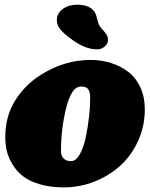

<svg xmlns="http://www.w3.org/2000/svg" viewBox="-20 -772 637 815"><path d="M292.5 -599.1Q247.1 -630.4 231.4 -653.3Q219.2 -672.4 221.7 -694.3Q224.6 -718.8 248.5 -735.4Q272.5 -752 307.6 -752Q363.8 -752 383.8 -717.8Q387.7 -711.4 393.8 -686.8Q399.9 -662.1 411.1 -650.9Q426.3 -635.3 432.9 -623.8Q439.5 -612.3 438 -597.7Q436 -583 422.4 -572.8Q408.7 -562.5 392.6 -562.5Q345.2 -562.5 292.5 -599.1ZM2.4 -189.5Q2.4 -278.3 44.2 -345.2Q85.9 -412.1 153.8 -454.6Q253.9 -517.6 363.8 -517.6Q410.2 -517.6 451.2 -504.6Q492.2 -491.7 524.7 -466.8Q557.1 -441.9 575.9 -401.1Q594.7 -360.4 594.7 -308.1Q594.7 -236.8 566.4 -174.3Q538.1 -111.8 490.7 -68.8Q443.4 -25.9 380.9 -1.2Q318.4 23.4 251 23.4Q193.4 23.4 148.4 10Q103.5 -3.4 76.7 -24.7Q49.8 -45.9 32.5 -75Q15.1 -104 8.8 -131.8Q2.4 -159.7 2.4 -189.5ZM281.7 -87.9Q302.2 -87.9 318.8 -117.4Q335.4 -147 344.5 -191.2Q353.5 -235.4 358.2 -278.3Q362.8 -321.3 362.8 -355.5Q362.8 -382.8 354 -393.8Q345.2 -404.8 325.7 -404.8Q302.7 -404.8 287.4 -381.3Q272 -357.9 261.2 -315.4Q238.8 -225.6 238.8 -130.4Q238.8 -112.3 249 -100.6Q260.3 -87.9 281.7 -87.9Z"/></svg>

Font: Cooper* Black
Style: Italic
Weight: 900
Italic angle: -7°
Designer: Owen Earl
Foundry: indestructible type*
Version: Version 0.001